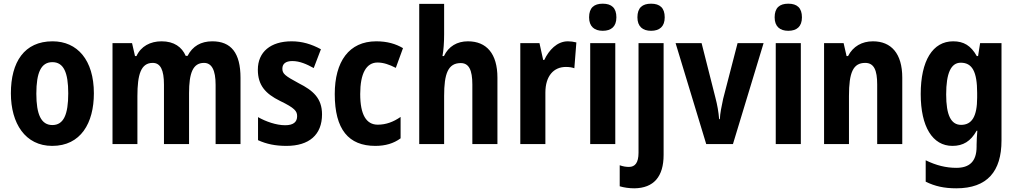

<svg xmlns="http://www.w3.org/2000/svg" viewBox="-20 -781 5513 1041"><path d="M489 -275C489 -456 399 -557 265 -557C112 -557 39 -445 39 -275C39 -112 117 10 263 10C418 10 489 -114 489 -275ZM177 -273C177 -388 203 -444 264 -444C325 -444 350 -388 350 -275C350 -160 325 -103 264 -103C203 -103 177 -161 177 -273Z M1131 -557C1070 -557 1024 -531 997 -478H987C966 -526 924 -557 856 -557C795 -557 744 -530 720 -477H712L696 -547H590V0H725V-260C725 -377 744 -440 808 -440C850 -440 869 -402 869 -322V0H1005V-276C1005 -385 1026 -440 1086 -440C1128 -440 1149 -401 1149 -321V0H1284V-359C1284 -494 1233 -557 1131 -557Z M1726 -161C1726 -249 1676 -291 1601 -329C1525 -370 1511 -381 1511 -409C1511 -435 1529 -450 1565 -450C1605 -450 1643 -433 1681 -412L1720 -514C1668 -542 1618 -557 1561 -557C1448 -557 1378 -500 1378 -403C1378 -319 1419 -273 1498 -234C1579 -195 1591 -178 1591 -151C1591 -119 1570 -102 1526 -102C1478 -102 1421 -122 1379 -146V-21C1425 0 1473 10 1533 10C1656 10 1726 -50 1726 -161Z M2015 10C2069 10 2114 -3 2152 -31V-147C2113 -120 2073 -105 2028 -105C1966 -105 1933 -159 1933 -271C1933 -383 1966 -442 2027 -442C2059 -442 2091 -431 2126 -413L2165 -520C2126 -543 2080 -557 2020 -557C1872 -557 1795 -447 1795 -271C1795 -79 1870 10 2015 10Z M2388 -595V-760H2253V0H2388V-261C2388 -381 2409 -439 2478 -439C2522 -439 2541 -402 2541 -323V0H2677V-360C2677 -490 2618 -557 2517 -557C2459 -557 2412 -530 2387 -477H2379C2385 -508 2388 -552 2388 -595Z M3059 -557C3000 -557 2956 -509 2931 -456H2925L2905 -547H2801V0H2937V-279C2937 -369 2982 -418 3048 -418C3065 -418 3081 -416 3094 -411L3105 -551C3089 -555 3073 -557 3059 -557Z M3248 -761C3201 -761 3174 -739 3174 -687C3174 -637 3203 -614 3248 -614C3294 -614 3322 -637 3322 -687C3322 -738 3296 -761 3248 -761ZM3316 -547H3180V0H3316Z M3436 -687C3436 -637 3465 -614 3510 -614C3556 -614 3584 -637 3584 -687C3584 -738 3558 -761 3510 -761C3463 -761 3436 -739 3436 -687ZM3419 240C3525 239 3578 176 3578 59V-547H3442V47C3442 102 3423 124 3390 124C3373 124 3357 121 3340 115V229C3363 236 3392 240 3419 240Z M3809 0H3954L4120 -547H3979L3901 -246C3892 -204 3884 -166 3883 -135H3879C3876 -174 3869 -213 3859 -251L3784 -547H3643Z M4254 -761C4207 -761 4180 -739 4180 -687C4180 -637 4209 -614 4254 -614C4300 -614 4328 -637 4328 -687C4328 -738 4302 -761 4254 -761ZM4322 -547H4186V0H4322Z M4713 -557C4654 -557 4605 -530 4578 -477H4570L4554 -547H4448V0H4583V-261C4583 -387 4605 -440 4671 -440C4719 -440 4736 -400 4736 -323V0H4872V-360C4872 -491 4812 -557 4713 -557Z M5148 -557C5037 -557 4972 -452 4972 -271C4972 -94 5036 10 5144 10C5202 10 5243 -15 5275 -72H5279C5277 -49 5275 -18 5275 4V14C5275 96 5235 129 5165 129C5110 129 5056 116 4999 88V204C5049 229 5100 240 5165 240C5333 240 5410 148 5410 -19V-547H5294L5283 -477H5276C5244 -534 5205 -557 5148 -557ZM5189 -441C5251 -441 5278 -393 5278 -277V-252C5278 -149 5249 -104 5191 -104C5136 -104 5110 -157 5110 -269C5110 -384 5136 -441 5189 -441Z"/></svg>

Font: Noto Sans Arabic UI Cn
Style: Bold
Weight: 700
Width: 3
Designer: Monotype Design Team, Nadine Chahine and Nizar Qandah
Foundry: Monotype Imaging Inc.
Version: Version 2.010